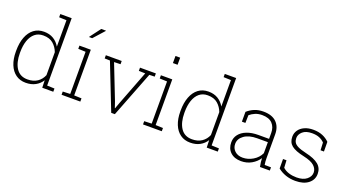

<svg xmlns="http://www.w3.org/2000/svg" viewBox="-55 -1345 3508 1939"><g transform="rotate(20 1699.0 -376.0)"><path d="M247.6 10.3Q185.1 10.3 140.4 -22Q95.7 -54.2 71.8 -113Q47.9 -171.9 47.9 -252V-262.2Q47.9 -346.2 71.8 -408.2Q95.7 -470.2 140.6 -504.2Q185.5 -538.1 248.5 -538.1Q307.6 -538.1 350.6 -512.2Q393.6 -486.3 419.9 -440.4V-724.1L340.3 -727.1V-761.7H419.9H462.4V-37.6L542 -34.7V0H423.3L420.9 -79.6Q395 -37.6 351.1 -13.7Q307.1 10.3 247.6 10.3ZM252.9 -27.8Q315.9 -27.8 357.9 -56.4Q399.9 -85 419.9 -133.8V-380.4Q400.9 -431.6 361.3 -465.8Q321.8 -500 253.9 -500Q200.2 -500 164.1 -469.7Q127.9 -439.5 109.6 -386Q91.3 -332.5 91.3 -262.2V-252Q91.3 -149.4 132.1 -88.6Q172.9 -27.8 252.9 -27.8Z M630.9 0V-34.7L710.4 -37.6V-490.7L630.9 -493.7V-528.3H752.9V-37.6L832.5 -34.7V0ZM691.9 -644.5 780.3 -761.7H830.1L831.1 -759.3L726.1 -642.6H693.8Z M1164.6 0 971.7 -492.2 914.6 -493.7V-528.3H1085V-493.7L1016.1 -491.7L1160.6 -122.1L1182.6 -57.1H1185.5L1209 -122.1L1351.1 -491.7L1281.7 -493.7V-528.3H1452.1V-493.7L1395 -492.2L1203.6 0Z M1506.3 0V-34.7L1585.9 -37.6V-490.7L1506.3 -493.7V-528.3H1628.4V-37.6L1708 -34.7V0ZM1578.1 -685.5V-761.7H1628.4V-685.5Z M2015.1 10.3Q1952.6 10.3 1908 -22Q1863.3 -54.2 1839.4 -113Q1815.4 -171.9 1815.4 -252V-262.2Q1815.4 -346.2 1839.4 -408.2Q1863.3 -470.2 1908.2 -504.2Q1953.1 -538.1 2016.1 -538.1Q2075.2 -538.1 2118.2 -512.2Q2161.1 -486.3 2187.5 -440.4V-724.1L2107.9 -727.1V-761.7H2187.5H2230V-37.6L2309.6 -34.7V0H2190.9L2188.5 -79.6Q2162.6 -37.6 2118.7 -13.7Q2074.7 10.3 2015.1 10.3ZM2020.5 -27.8Q2083.5 -27.8 2125.5 -56.4Q2167.5 -85 2187.5 -133.8V-380.4Q2168.5 -431.6 2128.9 -465.8Q2089.4 -500 2021.5 -500Q1967.8 -500 1931.6 -469.7Q1895.5 -439.5 1877.2 -386Q1858.9 -332.5 1858.9 -262.2V-252Q1858.9 -149.4 1899.7 -88.6Q1940.4 -27.8 2020.5 -27.8Z M2562 10.3Q2489.3 10.3 2447.3 -29.5Q2405.3 -69.3 2405.3 -136.2Q2405.3 -184.1 2433.6 -220.7Q2461.9 -257.3 2514.2 -277.8Q2566.4 -298.3 2637.2 -298.3H2752.4V-362.3Q2752.4 -423.8 2716.3 -462.2Q2680.2 -500.5 2605.5 -500.5Q2564.9 -500.5 2531.7 -486.3Q2498.5 -472.2 2474.6 -451.2L2472.7 -367.7H2435.1V-473.1Q2468.3 -502.9 2510.3 -520.5Q2552.2 -538.1 2606 -538.1Q2698.7 -538.1 2746.8 -491Q2794.9 -443.8 2794.9 -361.3V-106.4Q2794.9 -88.4 2796.1 -70.8Q2797.4 -53.2 2800.8 -35.6L2869.1 -34.7V0H2763.2Q2757.3 -31.7 2754.9 -49.8Q2752.4 -67.9 2752.4 -91.3Q2723.1 -46.4 2673.6 -18.1Q2624 10.3 2562 10.3ZM2564.9 -28.3Q2622.6 -28.3 2674.8 -59.6Q2727.1 -90.8 2752.4 -144V-262.7H2637.2Q2550.3 -262.7 2499 -226.1Q2447.8 -189.5 2447.8 -134.3Q2447.8 -88.4 2480.2 -58.3Q2512.7 -28.3 2564.9 -28.3Z M3145 10.3Q3088.4 10.3 3040.3 -6.6Q2992.2 -23.4 2955.1 -53.7L2954.6 -155.3H2991.7L2996.1 -76.2Q3024.4 -50.3 3063 -38.6Q3101.6 -26.9 3145 -26.9Q3214.8 -26.9 3253.7 -58.3Q3292.5 -89.8 3292.5 -131.8Q3292.5 -171.4 3259 -202.9Q3225.6 -234.4 3141.1 -252.9Q3047.4 -272.9 3006.3 -305.9Q2965.3 -338.9 2965.3 -399.4Q2965.3 -439 2986.8 -470.2Q3008.3 -501.5 3048.1 -519.8Q3087.9 -538.1 3142.1 -538.1Q3199.7 -538.1 3242.7 -520Q3285.6 -502 3315.9 -471.2L3316.9 -367.7H3280.3L3276.4 -449.7Q3252.9 -474.1 3220.9 -487.3Q3189 -500.5 3142.1 -500.5Q3076.7 -500.5 3042.2 -470.2Q3007.8 -439.9 3007.8 -400.9Q3007.8 -375 3019 -355.2Q3030.3 -335.4 3061 -320.1Q3091.8 -304.7 3151.4 -291Q3245.1 -270 3290 -232.7Q3335 -195.3 3335 -133.3Q3335 -69.8 3284.4 -29.8Q3233.9 10.3 3145 10.3Z"/></g></svg>

Font: Roboto Slab ExtraLight
Style: Regular
Weight: 250
Designer: Google
Version: Version 2.000; ttfautohint (v1.8.1.43-b0c9)